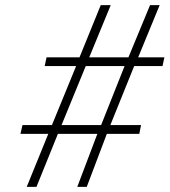

<svg xmlns="http://www.w3.org/2000/svg" viewBox="-20 -731 663 751"><path d="M220.7 -241.7H375.5L467.3 -472.7H315.4ZM360.8 -207.5H206.5L122.6 0H84.5L168.9 -207.5H60.1L67.9 -241.7H183.1L277.8 -472.7H154.8L162.1 -506.8H291L374 -710.9H413.1L329.1 -506.8H482.4L566.9 -710.9H604.5L520.5 -506.8H623L615.7 -472.7H504.9L411.6 -241.7H531.7L524.9 -207.5H397.9L319.3 0H282.2Z"/></svg>

Font: Ufes Sans Thin
Style: Italic
Weight: 100
Designer: Ricardo Esteves & Thais Bronze
Foundry: ProDesignUfes - Ricardo Esteves, Thais Bronze
Version: Version 2.0